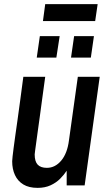

<svg xmlns="http://www.w3.org/2000/svg" viewBox="-20 -898 526 930"><path d="M162 12Q120 12 93 -4.5Q66 -21 52.5 -50Q39 -79 39 -117Q39 -125 41 -141Q43 -157 46 -181.5Q49 -206 54 -240.5Q59 -275 65 -318Q71 -361 78 -413Q85 -465 93 -526H199Q191 -469 184.5 -420Q178 -371 172.5 -331Q167 -291 162.5 -259Q158 -227 155 -204Q152 -181 150 -167.5Q148 -154 148 -150Q148 -116 162.5 -100.5Q177 -85 207 -85Q247 -85 276.5 -120Q306 -155 314 -218L357 -526H463L390 0H303V-71Q290 -51 271 -32Q252 -13 225 -0.5Q198 12 162 12ZM324 -619 339 -723H435L420 -619ZM158 -619 173 -723H269L253 -619ZM188 -796 199 -878H453L441 -796Z"/></svg>

Font: Archivo Narrow SemiBold
Style: Italic
Weight: 600
Italic angle: -8°
Designer: Hector Gatti
Foundry: Omnibus-Type
Version: Version 3.002